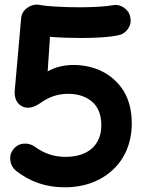

<svg xmlns="http://www.w3.org/2000/svg" viewBox="-20 -739 608 816"><path d="M533.7 -666.5C530.3 -683.6 520.5 -697.3 505.4 -707.5C490.2 -717.3 473.6 -720.2 456.5 -716.3C431.6 -711.9 378.4 -708 319.8 -708C255.4 -708 179.2 -711.9 150.9 -717.8C131.3 -721.7 113.3 -717.8 97.2 -706.5C80.6 -695.3 71.3 -680.2 69.8 -661.1L42.5 -352.1C39.1 -311.5 63.5 -281.2 99.1 -281.2C118.7 -281.2 134.3 -290 150.4 -300.3C181.6 -322.3 218.3 -340.3 269.5 -340.3C311 -340.3 345.2 -329.1 371.6 -306.6C397.5 -284.2 410.6 -250.5 410.6 -206.1C410.6 -122.6 354 -72.3 258.8 -72.3C207.5 -72.3 167 -87.4 128.4 -115.2C114.3 -125.5 98.1 -129.9 80.6 -128.4C63 -127 48.3 -119.1 37.1 -105C25.9 -91.3 21.5 -75.7 23.9 -57.6C25.9 -39.6 33.7 -24.9 47.4 -13.7C107.4 33.7 176.3 57.1 254.4 57.1C309.6 57.1 358.9 45.9 401.9 23.4C487.8 -21.5 540 -105 540 -214.4C540 -267.6 528.8 -313 506.8 -350.1C461.9 -423.8 383.3 -462.9 291.5 -462.9C251 -462.9 211.4 -452.6 182.6 -435.5L192.4 -582.5C235.8 -579.1 280.3 -577.6 324.7 -577.6C394.5 -577.6 446.3 -581.1 483.9 -589.4C501 -592.8 514.6 -602.5 524.9 -617.7C534.7 -632.8 537.6 -649.4 533.7 -666.5Z"/></svg>

Font: Mikhak
Style: Bold
Weight: 700
Designer: Amin Abedi
Version: Version 3.2